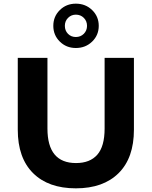

<svg xmlns="http://www.w3.org/2000/svg" viewBox="-20 -1016 828 1048"><path d="M77 -308V-700H239V-314Q239 -126 395 -126Q471 -126 511 -171.5Q551 -217 551 -314V-700H711V-308Q711 -154 627.5 -71Q544 12 394 12Q244 12 160.5 -71Q77 -154 77 -308ZM271 -875Q271 -926 306.5 -961Q342 -996 394 -996Q447 -996 483 -961Q519 -926 519 -875Q519 -824 483 -789Q447 -754 394 -754Q342 -754 306.5 -789Q271 -824 271 -875ZM455 -875Q455 -901 437.5 -918.5Q420 -936 394 -936Q369 -936 351.5 -918.5Q334 -901 334 -875Q334 -849 351 -831.5Q368 -814 394 -814Q420 -814 437.5 -831.5Q455 -849 455 -875Z"/></svg>

Font: Montserrat-Bold
Style: Bold
Weight: 700
Version: Version 7.200